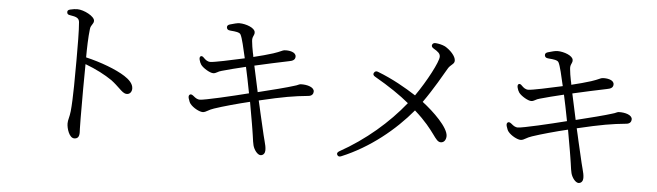

<svg xmlns="http://www.w3.org/2000/svg" viewBox="-49 -953 4078 1191"><g transform="rotate(5 1990.0 -357.0)"><path d="M440 42C462 42 471 29 471 3C471 -4 471 -12 470 -22C470 -39 469 -60 469 -87C468 -192 469 -354 470 -423C539 -397 594 -368 638 -338C663 -319 677 -305 690 -293C710 -274 723 -261 741 -261C761 -261 772 -278 772 -297C772 -328 744 -353 716 -371C660 -407 564 -443 470 -465C470 -519 472 -593 478 -641C479 -656 486 -665 491 -673C495 -679 499 -685 499 -695C499 -723 431 -758 390 -758C377 -758 363 -756 346 -752C334 -749 328 -744 329 -734C329 -725 335 -718 348 -717C388 -711 404 -704 407 -680C412 -629 412 -522 412 -442C412 -364 412 -198 404 -124C402 -106 399 -92 396 -80C393 -68 391 -58 391 -47C391 -16 409 42 440 42Z M1601 45C1620 44 1628 28 1628 12C1628 -6 1624 -23 1618 -45C1615 -55 1612 -68 1609 -80C1602 -108 1591 -155 1578 -213C1573 -238 1566 -265 1560 -292C1712 -328 1774 -338 1864 -347C1888 -349 1895 -364 1895 -377C1895 -403 1853 -417 1810 -415C1807 -415 1802 -413 1797 -411C1791 -408 1784 -405 1769 -401C1736 -390 1628 -362 1549 -343L1514 -505C1575 -519 1670 -540 1725 -551C1749 -555 1764 -563 1764 -583C1764 -612 1719 -619 1691 -616C1687 -616 1680 -613 1671 -609C1661 -604 1647 -599 1624 -591C1589 -580 1549 -569 1503 -558C1502 -568 1500 -576 1498 -584C1493 -611 1489 -631 1487 -655C1485 -672 1489 -680 1493 -689C1496 -696 1499 -702 1498 -711C1497 -738 1441 -759 1399 -759C1387 -759 1363 -753 1340 -746C1328 -742 1323 -736 1324 -726C1325 -717 1331 -710 1343 -709L1351 -708C1378 -706 1404 -703 1411 -691C1423 -671 1437 -605 1451 -545C1371 -527 1262 -504 1240 -504C1222 -504 1210 -514 1199 -525C1191 -534 1184 -537 1178 -534C1172 -531 1170 -523 1173 -511C1176 -499 1180 -490 1186 -481C1202 -460 1244 -436 1263 -436C1269 -436 1273 -437 1278 -439C1286 -442 1291 -446 1300 -450C1304 -451 1309 -453 1315 -455C1353 -466 1408 -480 1463 -493C1472 -454 1484 -393 1496 -331C1398 -306 1224 -265 1195 -265C1182 -265 1170 -271 1154 -285C1144 -293 1137 -295 1131 -291C1125 -287 1123 -279 1126 -268C1131 -252 1135 -241 1141 -234C1159 -211 1199 -190 1219 -190C1230 -190 1240 -195 1252 -202C1261 -207 1270 -212 1288 -218C1341 -236 1435 -262 1507 -279L1530 -148C1535 -122 1538 -96 1542 -73C1546 -45 1549 -21 1552 -12C1559 15 1581 45 1601 45Z M2075 2C2080 11 2089 13 2100 8C2274 -64 2425 -188 2531 -315C2600 -254 2633 -209 2656 -178C2677 -149 2689 -132 2707 -132C2729 -132 2740 -152 2740 -174C2739 -227 2646 -317 2574 -372C2634 -456 2690 -556 2710 -590C2717 -603 2728 -612 2736 -619C2744 -626 2750 -632 2750 -644C2750 -672 2715 -708 2682 -727C2663 -736 2644 -740 2623 -742C2611 -743 2604 -738 2601 -730C2598 -722 2602 -714 2612 -708C2641 -691 2655 -680 2655 -660C2655 -628 2590 -504 2523 -408C2456 -451 2376 -497 2283 -533C2272 -538 2263 -536 2257 -526C2251 -517 2255 -508 2266 -502C2357 -450 2430 -400 2483 -356C2381 -229 2244 -110 2084 -21C2073 -14 2070 -6 2075 2Z M3581 45C3600 44 3608 28 3608 12C3608 -6 3604 -23 3598 -45C3595 -55 3592 -68 3589 -80C3582 -108 3571 -155 3558 -213C3553 -238 3546 -265 3540 -292C3692 -328 3754 -338 3844 -347C3868 -349 3875 -364 3875 -377C3875 -403 3833 -417 3790 -415C3787 -415 3782 -413 3777 -411C3771 -408 3764 -405 3749 -401C3716 -390 3608 -362 3529 -343L3494 -505C3555 -519 3650 -540 3705 -551C3729 -555 3744 -563 3744 -583C3744 -612 3699 -619 3671 -616C3667 -616 3660 -613 3651 -609C3641 -604 3627 -599 3604 -591C3569 -580 3529 -569 3483 -558C3482 -568 3480 -576 3478 -584C3473 -611 3469 -631 3467 -655C3465 -672 3469 -680 3473 -689C3476 -696 3479 -702 3478 -711C3477 -738 3421 -759 3379 -759C3367 -759 3343 -753 3320 -746C3308 -742 3303 -736 3304 -726C3305 -717 3311 -710 3323 -709L3331 -708C3358 -706 3384 -703 3391 -691C3403 -671 3417 -605 3431 -545C3351 -527 3242 -504 3220 -504C3202 -504 3190 -514 3179 -525C3171 -534 3164 -537 3158 -534C3152 -531 3150 -523 3153 -511C3156 -499 3160 -490 3166 -481C3182 -460 3224 -436 3243 -436C3249 -436 3253 -437 3258 -439C3266 -442 3271 -446 3280 -450C3284 -451 3289 -453 3295 -455C3333 -466 3388 -480 3443 -493C3452 -454 3464 -393 3476 -331C3378 -306 3204 -265 3175 -265C3162 -265 3150 -271 3134 -285C3124 -293 3117 -295 3111 -291C3105 -287 3103 -279 3106 -268C3111 -252 3115 -241 3121 -234C3139 -211 3179 -190 3199 -190C3210 -190 3220 -195 3232 -202C3241 -207 3250 -212 3268 -218C3321 -236 3415 -262 3487 -279L3510 -148C3515 -122 3518 -96 3522 -73C3526 -45 3529 -21 3532 -12C3539 15 3561 45 3581 45Z"/></g></svg>

Font: 寒蝉锦书宋
Style: Regular
Weight: 400
Designer: 寒蝉锦书宋{Warren} 思源宋体{Ryoko NISHIZUKA 西塚涼子 (kana & ideographs); Frank Grießhammer (Latin, Greek & Cyrillic); Wenlong ZHANG 
Foundry: Adobe & ChillType
Version: Version 2.000;Glyphs 3.1.1 (3135)